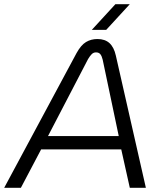

<svg xmlns="http://www.w3.org/2000/svg" viewBox="-57 -900 762 920"><path d="M-37 0 310 -646Q331 -684 355 -698.5Q379 -713 410 -713Q446 -713 467.5 -693.5Q489 -674 498 -634L642 0H565L524 -184H140L43 0ZM173 -248H512L435 -614Q431 -631 424 -640Q417 -649 403 -649Q391 -649 382.5 -640.5Q374 -632 365 -617ZM383 -757 496 -880H565L452 -757Z"/></svg>

Font: MuseoModerno Thin Light
Style: Italic
Weight: 300
Italic angle: -9°
Version: Version 1.003